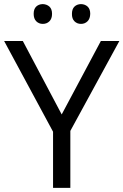

<svg xmlns="http://www.w3.org/2000/svg" viewBox="-20 -913 600 933"><path d="M321.8 0H237.8V-272.9L0 -713.9H90.8L279.8 -356.9L470.2 -713.9H560.1L321.8 -276.9ZM373.5 -893.1Q393.1 -892.6 405.8 -880.9Q418.5 -869.1 418.5 -845.7Q418 -822.3 405.3 -809.6Q392.6 -796.9 373.5 -796.9Q354.5 -796.9 341.8 -809.6Q329.1 -822.3 329.6 -845.7Q329.6 -869.1 341.8 -880.9Q354 -892.6 373.5 -893.1ZM187.5 -893.1Q207 -892.6 220.2 -880.9Q232.9 -869.1 232.9 -845.7Q232.9 -822.3 220.2 -809.6Q207.5 -796.9 188 -796.9Q168.9 -796.9 156.2 -809.6Q143.6 -822.3 143.6 -845.7Q143.6 -869.1 155.8 -880.9Q168 -892.6 187.5 -893.1Z"/></svg>

Font: OpenSansHebrew-Regular
Style: Regular
Weight: 400
Foundry: Ascender Corporation, Yanek Iontef
Version: Version 2.001;PS 002.001;hotconv 1.0.70;makeotf.lib2.5.58329